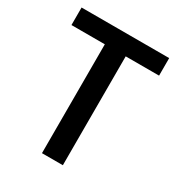

<svg xmlns="http://www.w3.org/2000/svg" viewBox="-163 -801 827 892"><g transform="rotate(30 250.0 -355.0)"><path d="M306 -16H194V-600H15V-694H485V-600H306Z"/></g></svg>

Font: D2Coding
Style: Bold
Weight: 700
Monospace: yes
Designer: Yong-Rak Park; Jeong-Hwan Yoon; Sang-Min Lee;
Foundry: NHN Corporation
Version: Version 1.3.2; Build 20180524